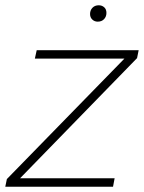

<svg xmlns="http://www.w3.org/2000/svg" viewBox="-44 -707 545 727"><path d="M-24 0 -18 -29 427 -485H88L95 -517H481L475 -487L32 -32H390L384 0ZM326 -625Q314 -625 305.5 -633Q297 -641 297 -654Q297 -668 306 -677.5Q315 -687 330 -687Q342 -687 350.5 -679.5Q359 -672 359 -658Q359 -644 350 -634.5Q341 -625 326 -625Z"/></svg>

Font: Mona Sans ExtraLight
Style: Italic
Weight: 200
Italic angle: -11.6951°
Designer: Deni Anggara
Foundry: GitHub
Version: Version 2.000